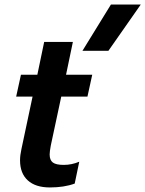

<svg xmlns="http://www.w3.org/2000/svg" viewBox="-20 -808 638 843"><path d="M467 -788H598L456 -585H342ZM68 -104Q68 -126 74 -153L123 -384H51L72 -480H144L174 -624H300L270 -480H385L364 -384H249L203 -169Q198 -142 198 -130Q198 -105 212 -94.5Q226 -84 260 -84Q295 -84 328 -98L308 -2Q262 15 199 15Q136 15 102 -16Q68 -47 68 -104Z"/></svg>

Font: Prompt Medium
Style: Italic
Weight: 500
Italic angle: -12°
Designer: Katatrad Team
Foundry: CadsonDemak
Version: Version 1.001